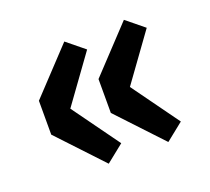

<svg xmlns="http://www.w3.org/2000/svg" viewBox="-86 -621 729 666"><g transform="rotate(-20 278.5 -288.5)"><path d="M210 -63 57 -226V-351L210 -514L275 -461L150 -288L275 -115ZM430 -63 277 -226V-351L430 -514L495 -461L370 -288L495 -115Z"/></g></svg>

Font: Noto Sans SC Black
Style: Regular
Weight: 900
Designer: Ryoko NISHIZUKA  (kana, bopomofo & ideographs); Paul D. Hunt (Latin, Greek & Cyrillic); Sandoll Communications , Soo-you
Foundry: Adobe
Version: Version 2.004-H2;hotconv 1.0.118;makeotfexe 2.5.65603